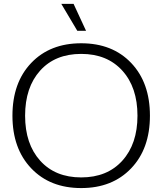

<svg xmlns="http://www.w3.org/2000/svg" viewBox="-20 -958 834 986"><path d="M397 7.8Q236.8 7.8 140.4 -93.5Q43.9 -194.8 43.9 -363.8Q43.9 -533.7 140.4 -634.8Q236.8 -735.8 397 -735.8Q557.6 -735.8 653.8 -634.5Q750 -533.2 750 -363.8Q750 -194.3 653.3 -93.3Q556.6 7.8 397 7.8ZM108.9 -363.8Q108.9 -218.8 186.3 -132.8Q263.7 -46.9 397 -46.9Q530.8 -46.9 608.4 -133.1Q686 -219.2 686 -363.8Q686 -509.3 608.2 -595.2Q530.3 -681.2 397 -681.2Q263.2 -681.2 186 -595.2Q108.9 -509.3 108.9 -363.8ZM294.9 -938H357.9L421.9 -799.8H377Z"/></svg>

Font: Lumene Sans Light
Style: Regular
Weight: 300
Designer: Deni Anggara
Version: Version 1.003;Glyphs 3.1.2 (3151)